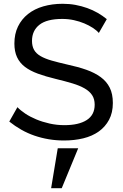

<svg xmlns="http://www.w3.org/2000/svg" viewBox="-20 -735 649 1014"><path d="M502 -561Q490 -575 470 -588Q450 -601 425 -611.5Q400 -622 370.5 -628.5Q341 -635 309 -635Q227 -635 188 -604Q149 -573 149 -519Q149 -491 160 -471.5Q171 -452 194.5 -438.5Q218 -425 253 -415Q288 -405 336 -394Q392 -382 436 -366.5Q480 -351 511.5 -328Q543 -305 559.5 -272Q576 -239 576 -191Q576 -140 556 -102.5Q536 -65 501.5 -40.5Q467 -16 420 -4.5Q373 7 318 7Q277 7 238 0.5Q199 -6 162.5 -18.5Q126 -31 92.5 -50Q59 -69 29 -93L72 -169Q88 -152 113.5 -135Q139 -118 171.5 -104.5Q204 -91 242 -82.5Q280 -74 320 -74Q396 -74 438 -101Q480 -128 480 -182Q480 -212 466.5 -232.5Q453 -253 427 -268Q401 -283 363 -294.5Q325 -306 275 -318Q221 -331 180 -346Q139 -361 111.5 -382Q84 -403 70 -433Q56 -463 56 -505Q56 -556 75 -595Q94 -634 128 -661Q162 -688 209 -701.5Q256 -715 311 -715Q347 -715 379 -709Q411 -703 440.5 -692.5Q470 -682 496 -667Q522 -652 544 -634ZM250 259 285 48H393L306 259Z"/></svg>

Font: Rising Sun
Style: Regular
Weight: 400
Designer: Matt McInerney, Pablo Impallari, Rodrigo Fuenzalida (Raleway font), Stephen Hutchings (Greek), Cristiano Sobral (main ch
Foundry: The Rising Sun Project Authors
Version: Version 4.327; ttfautohint (v1.8.4.7-5d5b-dirty)